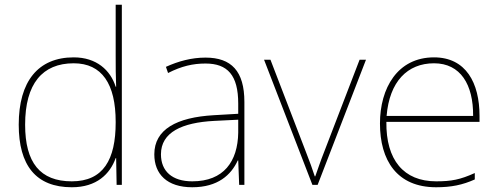

<svg xmlns="http://www.w3.org/2000/svg" viewBox="-20 -780 2104 810"><path d="M283 10C388 10 444 -46 468 -113H470L472 0H494V-760H468V-543C468 -501 468 -459 470 -414H468C446 -484 387 -538 291 -538C141 -538 59 -437 59 -254C59 -83 131 10 283 10ZM283 -15C149 -15 86 -94 86 -254C86 -427 159 -513 291 -513C410 -513 468 -426 468 -266V-263C468 -107 416 -15 283 -15Z M847 -537C788 -537 733 -522 680 -498L689 -472C746 -501 794 -512 847 -512C940 -512 985 -463 985 -343V-300L882 -294C725 -285 631 -234 631 -129C631 -45 685 10 791 10C899 10 955 -42 983 -103H985L989 0H1011V-350C1011 -480 956 -537 847 -537ZM884 -270 985 -275V-220C983 -99 924 -15 791 -15C706 -15 659 -58 659 -129C659 -222 748 -263 884 -270Z M1298 0H1320L1524 -528H1497L1347 -138C1330 -95 1322 -69 1310 -36H1308C1297 -69 1288 -95 1271 -138L1121 -528H1094Z M1811 -538C1657 -538 1583 -408 1583 -259C1583 -104 1654 10 1820 10C1884 10 1932 0 1983 -23V-50C1921 -22 1884 -15 1820 -15C1683 -15 1608 -105 1610 -266H2003V-291C2003 -430 1946 -538 1811 -538ZM1811 -513C1923 -513 1977 -423 1976 -291H1611C1623 -436 1699 -513 1811 -513Z"/></svg>

Font: Noto Sans Thai Looped Thin
Style: Regular
Weight: 100
Designer: Sasikarn Vongin, Ben Mitchell
Foundry: The Fontpad Ltd
Version: Version 1.001